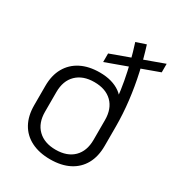

<svg xmlns="http://www.w3.org/2000/svg" viewBox="-179 -854 895 972"><g transform="rotate(30 269.0 -367.5)"><path d="M260 7Q196 7 149.5 -16.5Q103 -40 78.5 -84Q54 -128 54 -190V-303Q54 -365 79 -409Q104 -453 150 -476.5Q196 -500 260 -500Q297 -500 327 -491.5Q357 -483 379.5 -467Q402 -451 415 -428L401 -426Q396 -476 387 -525Q378 -574 365.5 -624Q353 -674 337 -723L394 -742Q415 -676 431.5 -602Q448 -528 457 -452Q466 -376 466 -303V-190Q466 -128 441.5 -84Q417 -40 371 -16.5Q325 7 260 7ZM260 -49Q327 -49 364.5 -86Q402 -123 402 -189V-304Q402 -370 364.5 -407Q327 -444 260 -444Q194 -444 156 -407Q118 -370 118 -304V-189Q118 -123 156 -86Q194 -49 260 -49ZM247 -604 530 -707V-657L247 -554Z"/></g></svg>

Font: Pathway Extreme SemiCondensed ExtraLight
Style: Regular
Weight: 250
Width: 4
Version: Version 1.001;gftools[0.9.26]